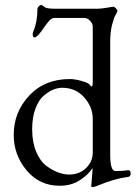

<svg xmlns="http://www.w3.org/2000/svg" viewBox="-20 -731 546 770"><path d="M229 -379Q212 -379 193.5 -371.5Q175 -364 155 -347Q135 -330 122 -295Q109 -260 109 -213Q109 -160 125.5 -121.5Q142 -83 167 -65Q192 -47 214.5 -39Q237 -31 257 -31Q298 -31 325 -57Q352 -83 352 -120V-255Q352 -301 318 -340Q284 -379 229 -379ZM204 -696H371Q386 -696 408.5 -700Q431 -704 436 -704Q439 -704 445 -697.5Q451 -691 451 -687Q451 -684 443.5 -671Q436 -658 429 -630Q422 -602 422 -562V-110Q422 -45 443 -45Q474 -45 489 -48Q504 -51 504 -35Q504 -21 490 -21Q438 -14 373 13Q361 19 349 19Q346 19 346 15Q346 9 348.5 -16.5Q351 -42 351 -51V-57Q333 -29 299 -7.5Q265 14 220 14Q138 14 86.5 -48Q35 -110 35 -190Q35 -281 97 -347.5Q159 -414 260 -414Q280 -414 306.5 -406.5Q333 -399 338 -393Q345 -384 348 -384Q352 -384 352 -408V-623Q352 -636 341.5 -647.5Q331 -659 317 -659H198Q193 -659 188 -656.5Q183 -654 177.5 -648Q172 -642 168 -636.5Q164 -631 157 -621.5Q150 -612 146 -606Q145 -605 141 -599.5Q137 -594 134 -591Q131 -588 126.5 -584.5Q122 -581 119 -581Q113 -581 111.5 -589Q110 -597 113 -603Q130 -643 130 -693Q130 -700 135.5 -705.5Q141 -711 145 -711Q149 -711 160 -702Q167 -696 204 -696Z"/></svg>

Font: EB Garamond SC 12
Style: Regular
Weight: 400
Version: Version 0.016 ; ttfautohint (v0.97) -l 8 -r 50 -G 200 -x 0 -